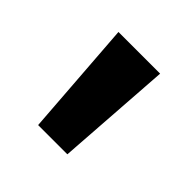

<svg xmlns="http://www.w3.org/2000/svg" viewBox="-85 -787 404 404"><g transform="rotate(45 116.5 -585.0)"><path d="M74 -456 55 -714H179L161 -456Z"/></g></svg>

Font: Noto Sans Khmer Condensed SemiBold
Style: Regular
Weight: 600
Width: 3
Designer: Danh Hong and the Monotype Design Team
Foundry: Monotype Imaging Inc.
Version: Version 2.004